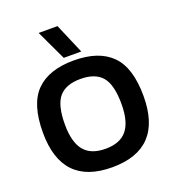

<svg xmlns="http://www.w3.org/2000/svg" viewBox="-156 -994 1012 1122"><g transform="rotate(-20 350.0 -432.5)"><path d="M301 -688 213 -875H330L410 -688ZM350 10Q37 10 37 -319Q37 -496 116 -575Q195 -654 350 -654Q505 -654 584 -575Q663 -496 663 -319Q663 10 350 10ZM350 -105Q441 -105 483.5 -157.5Q526 -210 526 -319Q526 -440 483.5 -489.5Q441 -539 350 -539Q259 -539 216.5 -489.5Q174 -440 174 -319Q174 -210 216.5 -157.5Q259 -105 350 -105Z"/></g></svg>

Font: Kanit Medium
Style: Regular
Weight: 500
Designer: Katatrad Team
Foundry: CadsonDemak
Version: Version 2.000; ttfautohint (v1.8.3)